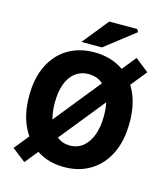

<svg xmlns="http://www.w3.org/2000/svg" viewBox="-129 -953 942 1093"><g transform="rotate(15 342.0 -406.0)"><path d="M118 43 38 -19 582 -695 662 -632ZM343 12Q255 12 188.5 -29Q122 -70 84.5 -146Q47 -222 47 -329Q47 -435 84.5 -510Q122 -585 188.5 -624.5Q255 -664 343 -664Q431 -664 498 -624.5Q565 -585 602 -510Q639 -435 639 -329Q639 -222 602 -146Q565 -70 498 -29Q431 12 343 12ZM343 -115Q388 -115 420.5 -141.5Q453 -168 470.5 -216Q488 -264 488 -329Q488 -394 470.5 -440.5Q453 -487 420.5 -511.5Q388 -536 343 -536Q299 -536 266 -511.5Q233 -487 215.5 -440.5Q198 -394 198 -329Q198 -264 215.5 -216Q233 -168 266 -141.5Q299 -115 343 -115ZM255 -702 378 -855H543L552 -839L376 -702Z"/></g></svg>

Font: Source Sans 3
Style: Bold
Weight: 700
Designer: Paul D. Hunt
Foundry: Adobe
Version: Version 3.052;hotconv 1.1.0;makeotfexe 2.6.0